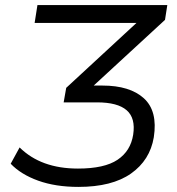

<svg xmlns="http://www.w3.org/2000/svg" viewBox="-20 -725 694 754"><path d="M288 9Q198 9 130 -15.5Q62 -40 22 -82L57 -146Q141 -63 286 -63Q390 -63 441.5 -97.5Q493 -132 503 -196Q513 -261 477.5 -292Q442 -323 361 -323H230L240 -380L516 -635H116L127 -705H637L628 -647L348 -389H382Q490 -389 545 -339Q600 -289 584 -186Q569 -96 494.5 -43.5Q420 9 288 9Z"/></svg>

Font: Mulish
Style: Italic
Weight: 400
Italic angle: -9°
Designer: Vernon Adams
Foundry: Vernon Adams
Version: Version 3.603; ttfautohint (v1.8.3)